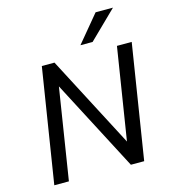

<svg xmlns="http://www.w3.org/2000/svg" viewBox="-132 -1037 1016 1143"><g transform="rotate(-15 376.0 -465.5)"><path d="M60 0 172 -705H250L546 -138H545L635 -705H726L614 0H532L238 -563H239L150 0ZM426 -765 564 -931H671L501 -765Z"/></g></svg>

Font: Nunito Sans 7pt SemiCondensed Medium
Style: Italic
Weight: 500
Width: 4
Italic angle: -9°
Designer: Vernon Adams
Foundry: Vernon Adams
Version: Version 3.101;gftools[0.9.27]